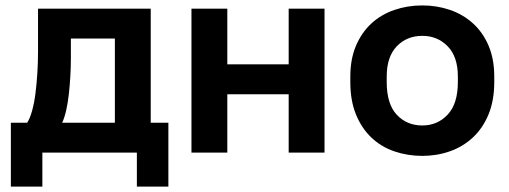

<svg xmlns="http://www.w3.org/2000/svg" viewBox="-20 -562 1875 707"><path d="M20 -110H80Q90 -125 98 -153.5Q106 -182 110.5 -217.5Q115 -253 117.5 -292.5Q120 -332 120 -370V-530H535V-110H600V125H484V0H136V125H20ZM403 -110V-420H241V-350Q241 -315 239 -281Q237 -247 233.5 -215.5Q230 -184 224 -157Q218 -130 209 -110Z M685 -530H817V-325H1043V-530H1175V0H1043V-215H817V0H685Z M1535 12Q1481 12 1432.5 -4.5Q1384 -21 1348 -55Q1312 -89 1291 -140Q1270 -191 1270 -260V-280Q1270 -345 1291 -394Q1312 -443 1348 -476Q1384 -509 1432.5 -525.5Q1481 -542 1535 -542Q1589 -542 1637 -525.5Q1685 -509 1721.5 -476Q1758 -443 1779 -394Q1800 -345 1800 -280V-260Q1800 -192 1779 -141Q1758 -90 1721.5 -56Q1685 -22 1637 -5Q1589 12 1535 12ZM1535 -100Q1591 -100 1628.5 -140Q1666 -180 1666 -260V-280Q1666 -353 1628.5 -391.5Q1591 -430 1535 -430Q1478 -430 1441 -391.5Q1404 -353 1404 -280V-260Q1404 -179 1441 -139.5Q1478 -100 1535 -100Z"/></svg>

Font: Golos Text DemiBold
Style: Regular
Weight: 600
Designer: A.Korolkova, Vitaly Kuzmin
Foundry: ParaType Ltd
Version: Version 2.002